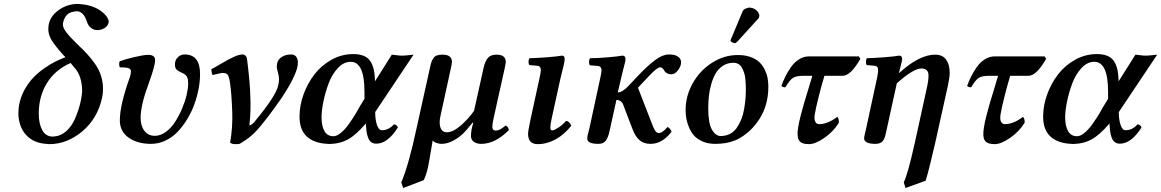

<svg xmlns="http://www.w3.org/2000/svg" viewBox="-20 -717 5866 970"><path d="M354 -377.9 336.9 -398.9Q258.3 -364.3 217 -297.1Q175.8 -230 175.8 -143.1Q175.8 -92.3 193.4 -59.6Q210.9 -26.9 248 -26.9Q252 -26.9 254.9 -27.8Q287.1 -29.8 314.2 -54Q341.3 -78.1 357.4 -114.3Q373.5 -150.4 383.1 -186.5Q392.6 -222.7 395 -254.9Q395 -335.4 354 -377.9ZM311 -428.2 299.8 -439Q257.8 -485.8 240.7 -514.2Q223.6 -542.5 224.1 -570.8Q224.1 -623 266.6 -658.4Q309.1 -693.8 362.8 -696.8Q372.1 -697.8 390.1 -695.8Q441.9 -691.9 481.9 -667Q504.4 -652.3 517.6 -635Q530.8 -617.7 528.8 -604Q528.8 -602.1 527.8 -600.1Q522.9 -583 506.3 -574Q489.7 -564.9 471.2 -564.9Q454.6 -564.9 439.7 -576.2Q424.8 -587.4 418 -610.8Q400.9 -660.2 367.2 -660.2Q361.8 -660.2 354 -658.2Q308.6 -653.3 297.9 -599.1Q295.4 -580.1 313.5 -555.9Q331.5 -531.7 368.2 -496.1L372.1 -492.2Q399.4 -466.8 417.7 -447Q436 -427.2 456.1 -400.1Q476.1 -373 487.1 -343.5Q498 -314 500 -282.2Q501.5 -252.9 496.1 -225.1Q473.6 -119.1 396.5 -54Q319.3 11.2 229 11.2Q221.7 11.2 212.9 9.8Q149.9 5.4 113.5 -33.4Q77.1 -72.3 73.2 -133.8Q71.8 -170.4 80.1 -203.1Q89.4 -240.2 109.4 -273.2Q129.4 -306.2 153.1 -329.8Q176.8 -353.5 206.3 -373.8Q235.8 -394 260.5 -406.2Q285.2 -418.5 311 -428.2Z M990.7 -342.8Q990.7 -307.1 983.2 -267.3Q975.6 -227.5 961.2 -188.2Q946.8 -148.9 924.8 -113.3Q902.8 -77.6 876.2 -50Q849.6 -22.5 814.9 -6.3Q780.3 9.8 742.7 9.8Q673.8 9.8 629.6 -21.7Q585.4 -53.2 585.4 -108.9Q585.4 -187 636.7 -329.1Q641.6 -344.2 641.6 -356.9Q641.6 -368.7 628.4 -373Q613.3 -377 585.4 -377Q582.5 -382.3 582 -391.4Q581.5 -400.4 584.5 -407.2Q611.3 -417.5 659.2 -428.7Q707 -439.9 728.5 -439.9Q763.7 -439.9 763.7 -413.1Q763.7 -384.8 731.4 -295.9Q690.4 -185.5 690.4 -122.1Q690.4 -81.1 709.7 -55.9Q729 -30.8 762.7 -30.8Q790.5 -30.8 817.6 -50.5Q844.7 -70.3 864.5 -101.1Q884.3 -131.8 899.7 -168Q915 -204.1 922.9 -237.8Q930.7 -271.5 930.7 -295.9Q930.7 -317.4 925.8 -326.2Q921.4 -339.4 899.4 -349.1Q878.9 -357.9 871.6 -366.2Q863.8 -374 863.8 -392.1Q863.8 -413.1 878.2 -427.5Q892.6 -441.9 912.6 -441.9Q990.7 -441.9 990.7 -342.8Z M1141.6 -301.8Q1136.7 -331.5 1129.9 -339.8Q1123 -348.1 1107.4 -348.1H1098.6Q1094.2 -347.7 1053.7 -337.9Q1049.3 -346.7 1047.4 -367.2Q1060.5 -373.5 1096.4 -394.8Q1132.3 -416 1159.9 -429Q1187.5 -441.9 1204.6 -441.9Q1214.4 -441.9 1220 -436Q1225.6 -430.2 1226.8 -424.6Q1228 -418.9 1229.5 -407.2Q1243.7 -290.5 1244.6 -231.9Q1248 -155.3 1240.7 -91.8Q1239.7 -88.9 1241.7 -83Q1256.8 -89.4 1267.6 -104Q1375 -233.4 1385.7 -286.1Q1389.6 -302.2 1389.6 -315.9Q1389.6 -325.2 1388.7 -329.1Q1387.7 -338.4 1384 -351.1Q1380.4 -363.8 1379.4 -370.1Q1378.4 -374 1378.4 -380.9Q1378.4 -410.2 1398.9 -426Q1419.4 -441.9 1450.7 -441.9Q1479.5 -441.9 1484.4 -409.2Q1485.8 -402.8 1484.4 -397.9V-389.2Q1480.5 -359.4 1456.1 -311.8Q1431.6 -264.2 1398.2 -215.8Q1364.7 -167.5 1334 -127.4Q1303.2 -87.4 1279.3 -60.1Q1243.2 -20 1190.4 9.8Q1184.6 11.2 1167.5 11.2Q1152.3 11.2 1142.6 3.9Q1156.2 -74.7 1153.3 -151.9Q1149.9 -246.1 1141.6 -301.8Z M1798.3 -180.2 1821.3 -217.8V-253.9Q1821.3 -404.8 1751.5 -404.8Q1716.3 -404.8 1686.8 -373Q1657.2 -341.3 1640.1 -295.2Q1623 -249 1613.8 -203.4Q1604.5 -157.7 1604.5 -124Q1604.5 -80.6 1619.1 -54.7Q1633.8 -28.8 1664.6 -28.8Q1681.6 -28.8 1702.4 -45.9Q1723.1 -63 1742.7 -90.8Q1762.2 -118.7 1774.7 -138.9Q1787.1 -159.2 1798.3 -180.2ZM1873.5 -324.2 1874.5 -306.2 1959.5 -440.9Q1996.1 -436 2002.4 -436H2016.1Q2021 -435.5 2069.3 -440.9L1875.5 -150.9Q1875.5 -111.8 1884.5 -85.4Q1893.6 -59.1 1909.2 -59.1Q1943.8 -59.1 1970.2 -88.9Q1984.9 -86.9 1990.2 -73.2Q1938.5 8.8 1881.3 8.8Q1865.7 8.8 1855.5 1.2Q1845.2 -6.3 1839.6 -21.5Q1834 -36.6 1831.8 -52.7Q1829.6 -68.8 1828.1 -92.8Q1778.8 -35.6 1739.7 -13.7Q1700.7 8.3 1654.3 9.8Q1645.5 11.2 1635.3 9.8Q1567.4 6.8 1530.3 -27.1Q1493.2 -61 1493.2 -127.9Q1493.2 -183.6 1513.4 -239.7Q1533.7 -295.9 1568.6 -341.3Q1603.5 -386.7 1655 -415.3Q1706.5 -443.8 1764.2 -443.8Q1821.8 -443.8 1846.2 -414.3Q1870.6 -384.8 1873.5 -324.2Z M2085.4 -73.2 2152.3 -375Q2156.2 -393.6 2159.4 -403.1Q2162.6 -412.6 2169.4 -422.9Q2176.3 -433.1 2187.5 -437Q2198.7 -440.9 2216.3 -440.9Q2263.2 -440.9 2263.2 -403.8Q2263.2 -396 2256.3 -365.2L2206.1 -134.8Q2196.8 -96.7 2205.1 -72.8Q2213.4 -48.8 2237.3 -48.8Q2269 -48.8 2308.1 -83Q2347.2 -117.2 2375 -157.2L2423.3 -375Q2431.2 -409.2 2445.3 -425Q2459.5 -440.9 2488.3 -440.9Q2535.2 -440.9 2535.2 -403.8Q2535.2 -400.4 2534.2 -394.8Q2533.2 -389.2 2531.5 -381.8Q2529.8 -374.5 2529.3 -370.1L2475.1 -126Q2467.3 -90.8 2467.3 -77.1Q2467.3 -57.1 2485.4 -57.1Q2489.7 -57.1 2494.6 -58.6Q2499.5 -60.1 2503.2 -61.5Q2506.8 -63 2512.2 -66.4Q2517.6 -69.8 2520 -71.8Q2522.5 -73.7 2528.3 -77.9Q2534.2 -82 2535.2 -83Q2551.3 -73.2 2550.3 -59.1Q2481.4 9.8 2411.1 9.8Q2388.7 9.8 2374 -0.5Q2359.4 -10.7 2359.4 -29.8Q2359.4 -60.1 2371.1 -96.2L2367.2 -97.2Q2343.3 -66.4 2322.8 -45.4Q2302.2 -24.4 2271.5 -7.3Q2240.7 9.8 2210.4 9.8Q2197.8 9.8 2184.6 4.9Q2171.4 0 2166 -7.8L2149.4 89.8Q2138.7 157.2 2121.1 192.9L2017.1 232.9L2007.3 205.1Q2045.9 113.3 2085.4 -73.2Z M2811 -318.8 2768.1 -123Q2760.3 -88.9 2760.3 -73.2Q2760.3 -58.1 2770 -58.1Q2778.8 -58.1 2800.3 -71.8Q2821.8 -85.4 2839.4 -106Q2848.6 -106 2856 -98.1Q2863.3 -90.3 2866.2 -82Q2831.5 -37.6 2787.4 -13.2Q2743.2 11.2 2696.3 11.2Q2647.9 11.2 2647.9 -41Q2647.9 -55.2 2660.2 -113.8L2705.1 -319.8Q2712.4 -352.5 2712.4 -362.8Q2712.4 -383.3 2694.3 -384.8L2654.3 -388.2Q2649.9 -394.5 2650.1 -405.8Q2650.4 -417 2655.3 -422.9Q2692.4 -423.8 2744.1 -427.7Q2795.9 -431.6 2818.4 -436Q2833 -436 2833 -418.9Q2833 -413.1 2831.1 -402.6Q2829.1 -392.1 2826.4 -381.6Q2823.7 -371.1 2819.1 -351.8Q2814.5 -332.5 2811 -318.8Z M3117.2 -318.8 3101.1 -250Q3124.5 -250 3157.2 -285.2L3203.1 -334Q3254.9 -388.2 3291.7 -415Q3328.6 -441.9 3358.9 -441.9Q3374.5 -441.9 3387.2 -439Q3399.9 -436 3410.4 -426.5Q3420.9 -417 3420.9 -401.9Q3420.9 -382.8 3405.5 -362.3Q3390.1 -341.8 3372.1 -341.8Q3358.4 -341.8 3349.1 -347.2Q3339.8 -352.5 3336.4 -359.4Q3333 -366.2 3327.6 -371.6Q3322.3 -377 3314.9 -377Q3300.3 -377 3258.8 -333L3203.1 -273.9L3275.9 -85.9Q3285.6 -61.5 3292.5 -53.2Q3299.3 -44.9 3309.1 -44.9Q3316.4 -44.9 3324.2 -49.8Q3332 -54.7 3336.9 -59.3Q3341.8 -64 3352.1 -75.2Q3357.9 -73.7 3364.3 -66.2Q3370.6 -58.6 3373 -51.8Q3326.2 9.8 3267.1 9.8Q3232.4 9.8 3211.2 -8.5Q3189.9 -26.9 3175.8 -64L3129.9 -184.1Q3121.1 -211.9 3094.2 -211.9L3059.1 -53.2Q3052.7 -23.4 3041 -6.8Q3029.3 9.8 3002.9 9.8Q2946.8 9.8 2946.8 -17.1Q2946.8 -23.4 2948.7 -33Q2950.7 -42.5 2953.9 -54Q2957 -65.4 2958 -69.8L3013.2 -326.2Q3019 -350.6 3019 -362.8Q3019 -371.6 3013.9 -377.4Q3008.8 -383.3 3000 -383.8L2960 -387.2Q2955.6 -393.6 2955.8 -405.3Q2956.1 -417 2960.9 -422.9Q2995.6 -422.9 3047.9 -427.2Q3100.1 -431.6 3124 -436Q3140.1 -436 3140.1 -418.9Q3140.1 -412.1 3136.7 -397.9Q3133.3 -383.8 3127.2 -360.8Q3121.1 -337.9 3117.2 -318.8Z M3558.1 -169.9Q3558.1 -94.7 3576.7 -62.3Q3595.2 -29.8 3621.1 -29.8Q3647.5 -29.8 3668.5 -41Q3689.5 -52.2 3702.9 -72.3Q3716.3 -92.3 3725.6 -115.5Q3734.9 -138.7 3739.5 -166.5Q3744.1 -194.3 3746.1 -217Q3748 -239.7 3748 -263.2Q3748 -278.3 3747.6 -288.8Q3747.1 -299.3 3745.6 -317.4Q3744.1 -335.4 3739.7 -348.1Q3735.4 -360.8 3729 -373.5Q3722.7 -386.2 3711.2 -393.1Q3699.7 -399.9 3685.1 -399.9Q3655.8 -399.9 3632.8 -385Q3609.9 -370.1 3596.2 -347.2Q3582.5 -324.2 3573.5 -292.7Q3564.5 -261.2 3561.3 -231.4Q3558.1 -201.7 3558.1 -169.9ZM3443.8 -162.1Q3443.8 -231.9 3479.5 -295.9Q3515.1 -359.9 3576.4 -399.4Q3637.7 -439 3708 -439Q3743.7 -439 3771.2 -429.2Q3798.8 -419.4 3815.4 -403.8Q3832 -388.2 3842.8 -366.7Q3853.5 -345.2 3857.7 -324Q3861.8 -302.7 3861.8 -279.8Q3861.8 -187 3817.6 -117.2Q3773.4 -47.4 3704.1 -12.2Q3695.8 -7.8 3690.9 -6.8Q3650.4 9.8 3593.3 9.8Q3557.1 9.8 3529.3 -2.4Q3501.5 -14.6 3485.6 -33Q3469.7 -51.3 3460 -75.7Q3450.2 -100.1 3447 -120.6Q3443.8 -141.1 3443.8 -162.1ZM3753.9 -675.8Q3763.2 -681.2 3783.2 -675.8Q3793.9 -671.9 3802.5 -664.1Q3811 -656.2 3814 -647Q3817.4 -642.1 3815.9 -637.2Q3815.9 -627.9 3810.1 -622.1L3705.1 -506.8Q3697.3 -499 3692.9 -499Q3686.5 -499 3678.7 -503.2Q3670.9 -507.3 3670.9 -512.2V-513.2Q3672.9 -519 3672.9 -520Q3673.3 -521 3673.8 -522Q3674.3 -522.9 3674.6 -523.7Q3674.8 -524.4 3675.3 -525.4Q3675.8 -526.4 3676.3 -526.9L3731 -658.2Q3736.3 -671.9 3753.9 -675.8Z M4084 -334H4036.6Q4002.4 -334 3986.1 -323.5Q3969.7 -313 3947.8 -275.9Q3933.1 -275.9 3927.7 -283.2Q3936.5 -307.6 3947.3 -329.6Q3958 -351.6 3975.3 -376.7Q3992.7 -401.9 4016.4 -417Q4040 -432.1 4066.9 -432.1H4318.8L4326.7 -419.9Q4277.8 -334 4236.8 -334H4145Q4129.4 -282.2 4115 -224.4Q4100.6 -166.5 4096.7 -141.1Q4092.3 -116.2 4098.4 -103Q4104.5 -89.8 4118.7 -89.8Q4161.1 -89.8 4209 -126Q4213.4 -125 4216.3 -115.5Q4219.2 -106 4217.8 -96.2Q4190.4 -52.2 4144.8 -20.5Q4099.1 11.2 4066.9 11.2Q4028.3 11.2 4016.4 -8.1Q4004.4 -27.3 4012.7 -75.2Q4015.6 -95.2 4024.4 -130.4Q4033.2 -165.5 4041.7 -193.8Q4050.3 -222.2 4064.5 -269.3Q4078.6 -316.4 4084 -334Z M4521.5 -348.1 4524.9 -350.1Q4625 -440.9 4704.6 -440.9Q4741.7 -440.9 4759.8 -416Q4777.8 -391.1 4777.8 -349.1Q4777.8 -325.7 4768.6 -283.2L4705.6 1Q4676.8 127.9 4656.7 195.8L4554.7 232.9L4545.9 204.1Q4566.4 163.6 4602.5 1L4661.6 -269Q4670.9 -308.1 4670.9 -335Q4670.9 -371.1 4635.7 -371.1Q4594.2 -371.1 4510.7 -295.9L4457.5 -53.2Q4454.6 -38.6 4451.9 -29.3Q4449.2 -20 4443.6 -10Q4438 0 4428 4.9Q4418 9.8 4403.8 9.8Q4345.7 9.8 4345.7 -18.1Q4345.7 -26.9 4349.9 -42.5Q4354 -58.1 4354.5 -62L4411.6 -326.2Q4416.5 -353 4416.5 -362.8Q4416.5 -383.3 4398.4 -384.8L4358.9 -388.2Q4354.5 -394.5 4354.7 -405.8Q4355 -417 4359.9 -422.9Q4396 -423.8 4447.5 -427.7Q4499 -431.6 4522.5 -436Q4537.6 -436 4537.6 -418.9Q4537.6 -413.6 4535.4 -404.1Q4533.2 -394.5 4528.8 -377.7Q4524.4 -360.8 4521.5 -348.1Z M5022.5 -334H4975.1Q4940.9 -334 4924.6 -323.5Q4908.2 -313 4886.2 -275.9Q4871.6 -275.9 4866.2 -283.2Q4875 -307.6 4885.7 -329.6Q4896.5 -351.6 4913.8 -376.7Q4931.2 -401.9 4954.8 -417Q4978.5 -432.1 5005.4 -432.1H5257.3L5265.1 -419.9Q5216.3 -334 5175.3 -334H5083.5Q5067.9 -282.2 5053.5 -224.4Q5039.1 -166.5 5035.2 -141.1Q5030.8 -116.2 5036.9 -103Q5043 -89.8 5057.1 -89.8Q5099.6 -89.8 5147.5 -126Q5151.9 -125 5154.8 -115.5Q5157.7 -106 5156.2 -96.2Q5128.9 -52.2 5083.3 -20.5Q5037.6 11.2 5005.4 11.2Q4966.8 11.2 4954.8 -8.1Q4942.9 -27.3 4951.2 -75.2Q4954.1 -95.2 4962.9 -130.4Q4971.7 -165.5 4980.2 -193.8Q4988.8 -222.2 5002.9 -269.3Q5017.1 -316.4 5022.5 -334Z M5555.2 -180.2 5578.1 -217.8V-253.9Q5578.1 -404.8 5508.3 -404.8Q5473.1 -404.8 5443.6 -373Q5414.1 -341.3 5397 -295.2Q5379.9 -249 5370.6 -203.4Q5361.3 -157.7 5361.3 -124Q5361.3 -80.6 5376 -54.7Q5390.6 -28.8 5421.4 -28.8Q5438.5 -28.8 5459.2 -45.9Q5480 -63 5499.5 -90.8Q5519 -118.7 5531.5 -138.9Q5543.9 -159.2 5555.2 -180.2ZM5630.4 -324.2 5631.3 -306.2 5716.3 -440.9Q5752.9 -436 5759.3 -436H5772.9Q5777.8 -435.5 5826.2 -440.9L5632.3 -150.9Q5632.3 -111.8 5641.4 -85.4Q5650.4 -59.1 5666 -59.1Q5700.7 -59.1 5727.1 -88.9Q5741.7 -86.9 5747.1 -73.2Q5695.3 8.8 5638.2 8.8Q5622.6 8.8 5612.3 1.2Q5602.1 -6.3 5596.4 -21.5Q5590.8 -36.6 5588.6 -52.7Q5586.4 -68.8 5585 -92.8Q5535.6 -35.6 5496.6 -13.7Q5457.5 8.3 5411.1 9.8Q5402.3 11.2 5392.1 9.8Q5324.2 6.8 5287.1 -27.1Q5250 -61 5250 -127.9Q5250 -183.6 5270.3 -239.7Q5290.5 -295.9 5325.4 -341.3Q5360.4 -386.7 5411.9 -415.3Q5463.4 -443.8 5521 -443.8Q5578.6 -443.8 5603 -414.3Q5627.4 -384.8 5630.4 -324.2Z"/></svg>

Font: Common Serif SemiBold
Style: Italic
Weight: 600
Italic angle: -12°
Designer: Philipp H. Poll, Khaled Hosny
Foundry: Stefan Peev, Context Ltd.
Version: Version 1.026